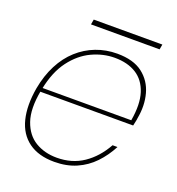

<svg xmlns="http://www.w3.org/2000/svg" viewBox="-116 -703 745 810"><g transform="rotate(20 256.0 -298.5)"><path d="M216 12Q145 12 100.5 -20.5Q56 -53 41 -113Q26 -173 40 -254Q51 -314 75.5 -361.5Q100 -409 136 -441.5Q172 -474 216.5 -491Q261 -508 311 -508Q384 -508 425.5 -476Q467 -444 481 -392.5Q495 -341 484 -282Q483 -272 481 -264.5Q479 -257 477 -246H50L53 -264H462Q475 -340 459 -389.5Q443 -439 404 -463.5Q365 -488 307 -488Q255 -488 205 -464.5Q155 -441 117 -390.5Q79 -340 63 -259L61 -250Q45 -165 63.5 -111.5Q82 -58 123.5 -33Q165 -8 220 -8Q288 -8 339 -42.5Q390 -77 424 -138H446Q423 -94 390.5 -60Q358 -26 314.5 -7Q271 12 216 12ZM164 -586 168 -609H476L472 -586Z"/></g></svg>

Font: DM Sans 28pt Thin
Style: Italic
Weight: 250
Italic angle: -10°
Version: Version 4.004;gftools[0.9.30]